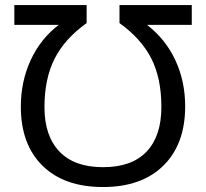

<svg xmlns="http://www.w3.org/2000/svg" viewBox="-20 -734 822 765"><path d="M456.1 -642.1V-713.9H744.1V-634.8H565.9Q639.6 -578.1 678.7 -494.1Q717.8 -410.2 717.8 -310.1Q717.8 -159.7 631.1 -74.2Q544.4 11.2 390.1 11.2Q235.8 11.2 149.4 -73.7Q63 -158.7 63 -309.1Q63 -409.2 102.1 -494.1Q141.1 -579.1 213.9 -634.8H37.1V-713.9H325.2V-642.1Q237.8 -579.6 197.5 -500Q157.2 -420.4 157.2 -306.6Q157.2 -192.9 216.6 -130.4Q275.9 -67.9 390.6 -67.9Q505.4 -67.9 564.2 -130.1Q623 -192.4 623 -307.6Q623 -422.9 582.5 -501.7Q542 -580.6 456.1 -642.1Z"/></svg>

Font: NotoSans
Style: Regular
Weight: 400
Designer: Monotype Design team
Foundry: Monotype Imaging Inc.
Version: Version 1.04